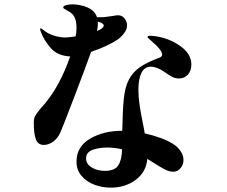

<svg xmlns="http://www.w3.org/2000/svg" viewBox="-20 -818 1040 881"><path d="M398 -580Q372 -507 320 -371Q268 -235 256 -208Q243 -181 222.5 -167Q202 -153 181 -153Q154 -153 144.5 -179Q135 -205 135 -254Q135 -275 141.5 -286.5Q148 -298 167 -321Q170 -325 175.5 -330.5Q181 -336 188 -345Q223 -388 250.5 -439.5Q278 -491 302 -559Q243 -562 212 -598.5Q181 -635 169 -668Q164 -680 164 -684Q164 -688 167 -688Q170 -688 181 -679Q197 -665 225 -655.5Q253 -646 281 -646Q292 -646 327 -651Q331 -668 331 -692Q331 -742 303 -761Q292 -768 284.5 -772Q277 -776 273.5 -778.5Q270 -781 270 -784Q270 -790 282 -794Q294 -798 313 -798Q338 -798 368 -789Q414 -774 425 -739H451Q457 -739 499 -745Q514 -748 521 -748Q540 -748 551 -734Q563 -719 563 -702Q563 -683 549 -665Q535 -647 519 -636Q474 -606 398 -580ZM429 -710Q429 -692 425 -676Q428 -677 437 -681Q456 -691 456 -701Q456 -709 440 -715L429 -719ZM615 -406Q615 -374 620.5 -336Q626 -298 637 -245Q639 -234 641 -224.5Q643 -215 644 -206Q724 -188 772 -159Q796 -144 809 -124Q822 -104 822 -84Q822 -63 808.5 -46.5Q795 -30 775 -30Q756 -30 733.5 -42Q711 -54 677 -76Q670 -81 656 -89Q651 -29 603 7Q555 43 488 43Q449 43 413 29.5Q377 16 354 -11Q331 -38 331 -76Q331 -145 393 -181.5Q455 -218 541 -218Q543 -316 548 -363Q553 -417 571 -452Q589 -487 622.5 -510Q656 -533 711 -553Q724 -557 724 -568Q724 -589 669 -635Q657 -645 657 -648Q657 -654 671 -654Q676 -654 692 -652Q756 -643 807 -607Q858 -571 858 -522Q858 -493 842 -475.5Q826 -458 802 -458Q785 -458 771.5 -464.5Q758 -471 733 -489Q699 -512 672 -512Q643 -512 629 -483.5Q615 -455 615 -406ZM540 -133Q505 -141 472 -141Q433 -141 404 -130Q375 -119 375 -91Q375 -65 401 -49.5Q427 -34 460 -34Q507 -34 523 -59.5Q539 -85 540 -133Z"/></svg>

Font: Shippori Mincho ExtraBold
Style: Regular
Weight: 800
Designer: FONTDASU
Foundry: FONTDASU / Google Inc. / but / Adobe
Version: Version 3.110; ttfautohint (v1.8.3)